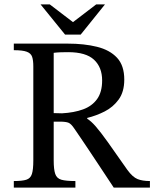

<svg xmlns="http://www.w3.org/2000/svg" viewBox="-20 -856 704 876"><path d="M324 0H43V-30Q81 -30 100 -36Q119 -42 125.5 -62Q132 -82 132 -124V-553Q132 -581 126.5 -597Q121 -613 102 -620Q83 -627 43 -627V-657H289Q364 -657 422.5 -642.5Q481 -628 514 -592.5Q547 -557 547 -493Q547 -437 521.5 -402Q496 -367 457.5 -347.5Q419 -328 378 -318V-314Q395 -304 416.5 -279.5Q438 -255 472 -207.5Q506 -160 561 -81Q585 -48 607.5 -39Q630 -30 664 -30V0H499Q458 -62 430.5 -103.5Q403 -145 384 -173.5Q365 -202 350 -224Q335 -246 320 -268Q305 -291 292.5 -296Q280 -301 253 -301H225V-124Q225 -83 232 -62.5Q239 -42 260 -36Q281 -30 324 -30ZM225 -340 263 -339Q318 -342 359 -357Q400 -372 423 -404Q446 -436 446 -489Q446 -549 409 -583.5Q372 -618 291 -618Q275 -618 258 -617.5Q241 -617 225 -615ZM348 -698H277L165 -836H207L313 -755L419 -836H459Z"/></svg>

Font: STIX Two Text
Style: Regular
Weight: 400
Designer: Ross Mills, John Hudson & Paul Hanslow, Tiro Typeworks Ltd; with prior portions MicroPress Inc., and Coen Hoffman.
Foundry: Tiro Typeworks Ltd
Version: Version 2.13 b171